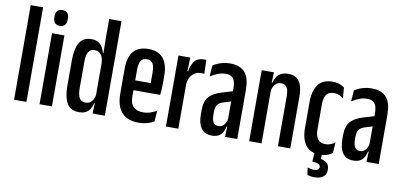

<svg xmlns="http://www.w3.org/2000/svg" viewBox="-76 -916 2799 1329"><g transform="rotate(10 1324.0 -251.0)"><path d="M45.5 0V-664.5H132.5V0Z M224.5 0V-499H311.5V0ZM268 -558.5Q243.5 -558.5 232.2 -572.5Q221 -586.5 221 -611V-617Q221 -642 232.2 -655.5Q243.5 -669 268 -669Q292.5 -669 303.8 -655.5Q315 -642 315 -617V-611Q315 -586.5 303.8 -572.5Q292.5 -558.5 268 -558.5Z M502 7Q443.5 7 417.8 -35.8Q392 -78.5 392 -161.5V-336Q392 -419.5 417.8 -462.8Q443.5 -506 501.5 -506Q529.5 -506 548 -495.8Q566.5 -485.5 577.5 -467.5Q588.5 -449.5 594 -426.5H619.5L598.5 -348.5Q598.5 -375 591.5 -394.2Q584.5 -413.5 570.8 -424.2Q557 -435 536 -435Q505.5 -435 492.2 -411.8Q479 -388.5 479 -342.5V-156.5Q479 -112 492 -89Q505 -66 535.5 -66Q554 -66 566.8 -74.5Q579.5 -83 587.8 -98.2Q596 -113.5 599.5 -132.5L614 -72.5H595.5Q590.5 -49.5 579.5 -31.5Q568.5 -13.5 549.8 -3.2Q531 7 502 7ZM597 0 600.5 -86H598.5V-394L599 -405L597 -533V-664.5H683.5V0Z M922 7Q842.5 7 802.2 -37.5Q762 -82 762 -171V-345Q762 -425.5 796.8 -466.5Q831.5 -507.5 902.5 -507.5Q949 -507.5 979.8 -488.5Q1010.5 -469.5 1025.5 -433Q1040.5 -396.5 1040.5 -344V-290.5Q1040.5 -270 1039.5 -250Q1038.5 -230 1035.5 -208.5H957Q957 -253 957 -287.8Q957 -322.5 957 -354Q957 -382 951.2 -400Q945.5 -418 933.5 -426.8Q921.5 -435.5 902.5 -435.5Q873.5 -435.5 860.8 -415.5Q848 -395.5 848 -354V-249.5V-234.5V-163Q848 -139 853.8 -121.2Q859.5 -103.5 871.2 -92Q883 -80.5 900 -74.8Q917 -69 939.5 -69Q967 -69 991 -77Q1015 -85 1035 -97.5L1029 -20.5Q1009.5 -9 982 -1Q954.5 7 922 7ZM816 -208.5V-277.5H1015.5V-208.5Z M1199 -311 1177.5 -404H1198Q1205 -450 1227.2 -476.5Q1249.5 -503 1293.5 -503Q1297.5 -503 1300.8 -502.8Q1304 -502.5 1308 -502L1311.5 -404.5Q1307.5 -405.5 1302 -406Q1296.5 -406.5 1289.5 -406.5Q1254 -406.5 1229.2 -382.5Q1204.5 -358.5 1199 -311ZM1113 0V-499H1196.5L1191.5 -377L1200 -360.5V0Z M1528 0 1531.5 -86H1527.5V-300.5V-340.5Q1527.5 -387 1511.8 -409Q1496 -431 1458 -431Q1429 -431 1401.2 -419.8Q1373.5 -408.5 1350.5 -394L1356.5 -472Q1370.5 -481.5 1388.8 -489.2Q1407 -497 1428.8 -502Q1450.5 -507 1475 -507Q1512 -507 1538.5 -496.8Q1565 -486.5 1581.8 -466.2Q1598.5 -446 1606.2 -415.2Q1614 -384.5 1614 -344V0ZM1436 7Q1385.5 7 1361 -27Q1336.5 -61 1336.5 -125.5V-155Q1336.5 -216 1364 -248.2Q1391.5 -280.5 1454 -299L1538 -324L1547 -255L1475.5 -233Q1447 -224.5 1434.8 -207.2Q1422.5 -190 1422.5 -159.5V-139Q1422.5 -104 1433.2 -85Q1444 -66 1471 -66Q1487.5 -66 1499.2 -74.8Q1511 -83.5 1518.5 -98.5Q1526 -113.5 1529 -133L1539.5 -72.5H1526.5Q1522 -50 1511.8 -32Q1501.5 -14 1483.2 -3.5Q1465 7 1436 7Z M1900 0V-352Q1900 -378.5 1894.8 -396.5Q1889.5 -414.5 1878 -423.8Q1866.5 -433 1846.5 -433Q1828.5 -433 1815.8 -424.5Q1803 -416 1795 -400.8Q1787 -385.5 1783.5 -366L1765 -426.5H1786Q1791.5 -450 1803 -467.8Q1814.5 -485.5 1834.5 -495.8Q1854.5 -506 1885.5 -506Q1921 -506 1943.2 -490Q1965.5 -474 1976.2 -442.2Q1987 -410.5 1987 -363V0ZM1698 0V-499H1784.5L1781 -416.5L1785 -413V0Z M2197.5 7Q2127.5 7 2095 -36.5Q2062.5 -80 2062.5 -159.5V-339Q2062.5 -418.5 2094.8 -462.2Q2127 -506 2196.5 -506Q2214.5 -506 2229.5 -502.5Q2244.5 -499 2257.2 -493Q2270 -487 2279.5 -479.5L2285.5 -405Q2271.5 -416 2255.5 -423Q2239.5 -430 2218 -430Q2180.5 -430 2165 -406Q2149.5 -382 2149.5 -338V-161.5Q2149.5 -119 2166.2 -95Q2183 -71 2221 -71Q2241.5 -71 2258 -78Q2274.5 -85 2288.5 -96L2282.5 -20Q2268.5 -8 2246.5 -0.5Q2224.5 7 2197.5 7ZM2211 -10.5 2205.5 57.5 2168 35Q2174.5 34 2180 33.5Q2185.5 33 2191.5 33.5Q2228 35.5 2248.2 51.5Q2268.5 67.5 2268.5 98.5V101.5Q2268.5 135 2246.2 151.2Q2224 167.5 2185.5 167.5Q2171 167.5 2158.2 165.2Q2145.5 163 2135.5 160.5L2128 109Q2138 112.5 2150 115Q2162 117.5 2173.5 117.5Q2192.5 117.5 2201.2 110.8Q2210 104 2210 93.5V92.5Q2210 78.5 2197.8 71.8Q2185.5 65 2155 63Q2155 63 2154 63Q2153 63 2153 63L2158 -10.5Z M2522.5 0 2526 -86H2522V-300.5V-340.5Q2522 -387 2506.2 -409Q2490.5 -431 2452.5 -431Q2423.5 -431 2395.8 -419.8Q2368 -408.5 2345 -394L2351 -472Q2365 -481.5 2383.2 -489.2Q2401.5 -497 2423.2 -502Q2445 -507 2469.5 -507Q2506.5 -507 2533 -496.8Q2559.5 -486.5 2576.2 -466.2Q2593 -446 2600.8 -415.2Q2608.5 -384.5 2608.5 -344V0ZM2430.5 7Q2380 7 2355.5 -27Q2331 -61 2331 -125.5V-155Q2331 -216 2358.5 -248.2Q2386 -280.5 2448.5 -299L2532.5 -324L2541.5 -255L2470 -233Q2441.5 -224.5 2429.2 -207.2Q2417 -190 2417 -159.5V-139Q2417 -104 2427.8 -85Q2438.5 -66 2465.5 -66Q2482 -66 2493.8 -74.8Q2505.5 -83.5 2513 -98.5Q2520.5 -113.5 2523.5 -133L2534 -72.5H2521Q2516.5 -50 2506.2 -32Q2496 -14 2477.8 -3.5Q2459.5 7 2430.5 7Z"/></g></svg>

Font: Anek Latin Condensed Medium
Style: Regular
Weight: 500
Width: 3
Designer: Yesha Goshar
Foundry: Ek Type
Version: Version 1.003